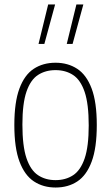

<svg xmlns="http://www.w3.org/2000/svg" viewBox="-20 -828 496 857"><path d="M228 9Q173 9 131.5 -18.2Q90 -45.5 67 -106.8Q44 -168 44 -270Q44 -372 66.8 -433Q89.5 -494 130.8 -521Q172 -548 228 -548Q283 -548 324.5 -521Q366 -494 389 -433Q412 -372 412 -270Q412 -168 389.2 -106.8Q366.5 -45.5 325.2 -18.2Q284 9 228 9ZM228 -24Q273 -24 306.2 -45.8Q339.5 -67.5 357.8 -120.8Q376 -174 376 -268Q376 -364 357.8 -417.8Q339.5 -471.5 306.2 -493.2Q273 -515 228 -515Q183 -515 149.8 -493.5Q116.5 -472 98.2 -419Q80 -366 80 -272Q80 -176 98.2 -122Q116.5 -68 149.8 -46Q183 -24 228 -24ZM278 -632 321 -808H352L304 -632ZM152 -632 195 -808H226L178 -632Z"/></svg>

Font: Encode Sans Cnd Th
Style: Regular
Weight: 100
Width: 3
Designer: Multiple Designers
Foundry: Impallari Type
Version: Version 3.002; ttfautohint (v1.8.3) -l 8 -r 50 -G 200 -x 14 